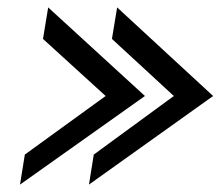

<svg xmlns="http://www.w3.org/2000/svg" viewBox="-20 -541 595 518"><path d="M34 -43 371 -282 110 -521 96 -436 265 -282 47 -124ZM220 -43 555 -282 296 -521 282 -436 449 -282 233 -124Z"/></svg>

Font: Charger Sport
Style: DfBdObl
Weight: 400
Designer: Jasper
Foundry: Cannot Into Space Fonts
Version: Version 1.1